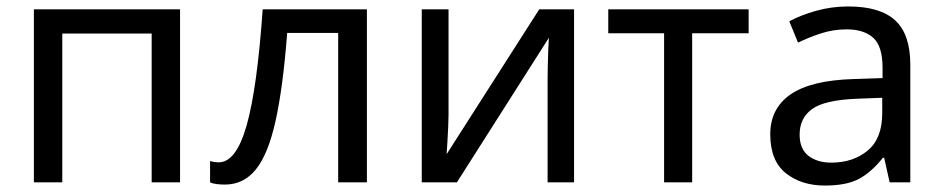

<svg xmlns="http://www.w3.org/2000/svg" viewBox="-20 -565 2922 595"><path d="M538 -536V0H450V-461H173V0H85V-536Z M1117 0H1028V-463H870Q857 -294 834 -190.5Q811 -87 773 -40Q735 7 677 7Q664 7 651.5 5.5Q639 4 631 0V-66Q637 -64 644 -63Q651 -62 658 -62Q712 -62 744.5 -177Q777 -292 794 -536H1117Z M1370 -209Q1370 -197 1369 -173Q1368 -149 1366.5 -125Q1365 -101 1364 -87L1651 -536H1759V0H1677V-316Q1677 -332 1677.5 -358Q1678 -384 1679 -409.5Q1680 -435 1681 -448L1396 0H1287V-536H1370Z M2300 -462H2125V0H2038V-462H1865V-536H2300Z M2609 -545Q2707 -545 2754 -502Q2801 -459 2801 -365V0H2737L2720 -76H2716Q2681 -32 2642.5 -11Q2604 10 2536 10Q2463 10 2415 -28.5Q2367 -67 2367 -149Q2367 -229 2430 -272.5Q2493 -316 2624 -320L2715 -323V-355Q2715 -422 2686 -448Q2657 -474 2604 -474Q2562 -474 2524 -461.5Q2486 -449 2453 -433L2426 -499Q2461 -518 2509 -531.5Q2557 -545 2609 -545ZM2635 -259Q2535 -255 2496.5 -227Q2458 -199 2458 -148Q2458 -103 2485.5 -82Q2513 -61 2556 -61Q2624 -61 2669 -98.5Q2714 -136 2714 -214V-262Z"/></svg>

Font: Noto Sans
Style: Regular
Weight: 400
Designer: Monotype Design Team
Foundry: Monotype Imaging Inc.
Version: Version 2.007